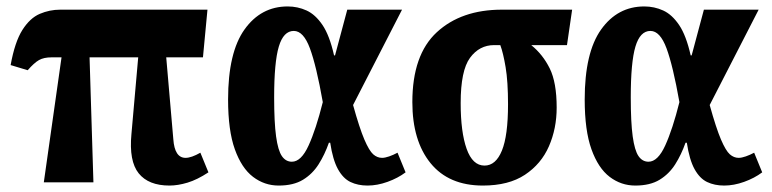

<svg xmlns="http://www.w3.org/2000/svg" viewBox="-20 -566 2397 596"><path d="M116 0 171 -388H140Q116 -388 101 -379.5Q86 -371 66 -348L13 -364Q26 -436 49.5 -473Q73 -510 103.5 -523Q134 -536 167 -536H624L610 -388H496L518 -134Q522 -76 556 -76Q574 -76 602 -92L627 -31Q592 -8 562 1Q532 10 506 10Q441 10 410.5 -28Q380 -66 388 -150L409 -388H258L270 0Z M845 10Q801 10 765.5 -17Q730 -44 709 -102.5Q688 -161 688 -257Q688 -403 739 -474.5Q790 -546 873 -546Q904 -546 931.5 -533.5Q959 -521 981 -488.5Q1003 -456 1017 -394H1020L1058 -536H1228L1076 -240Q1096 -168 1111 -133Q1126 -98 1138.5 -87Q1151 -76 1166 -76Q1175 -76 1188 -80.5Q1201 -85 1214 -92L1239 -31Q1215 -13 1183 -1.5Q1151 10 1121 10Q1091 10 1068 -1Q1045 -12 1029 -41Q1013 -70 1005 -123H1001Q988 -86 969 -56Q950 -26 920.5 -8Q891 10 845 10ZM886 -64Q915 -64 938 -114.5Q961 -165 982 -249Q962 -362 942 -416Q922 -470 892 -470Q860 -470 845.5 -421.5Q831 -373 831 -264Q831 -186 837 -142.5Q843 -99 855 -81.5Q867 -64 886 -64Z M1479 10Q1373 10 1316.5 -59.5Q1260 -129 1260 -249Q1260 -396 1336 -466Q1412 -536 1538 -536H1756L1740 -426H1629Q1665 -397 1686.5 -353.5Q1708 -310 1708 -232Q1708 -167 1684 -112Q1660 -57 1609.5 -23.5Q1559 10 1479 10ZM1484 -52Q1519 -52 1538 -98.5Q1557 -145 1557 -242Q1557 -313 1549.5 -357.5Q1542 -402 1533 -426H1514Q1468 -426 1439 -386.5Q1410 -347 1410 -246Q1410 -156 1428.5 -104Q1447 -52 1484 -52Z M1952 10Q1908 10 1872.5 -17Q1837 -44 1816 -102.5Q1795 -161 1795 -257Q1795 -403 1846 -474.5Q1897 -546 1980 -546Q2011 -546 2038.5 -533.5Q2066 -521 2088 -488.5Q2110 -456 2124 -394H2127L2165 -536H2335L2183 -240Q2203 -168 2218 -133Q2233 -98 2245.5 -87Q2258 -76 2273 -76Q2282 -76 2295 -80.5Q2308 -85 2321 -92L2346 -31Q2322 -13 2290 -1.5Q2258 10 2228 10Q2198 10 2175 -1Q2152 -12 2136 -41Q2120 -70 2112 -123H2108Q2095 -86 2076 -56Q2057 -26 2027.5 -8Q1998 10 1952 10ZM1993 -64Q2022 -64 2045 -114.5Q2068 -165 2089 -249Q2069 -362 2049 -416Q2029 -470 1999 -470Q1967 -470 1952.5 -421.5Q1938 -373 1938 -264Q1938 -186 1944 -142.5Q1950 -99 1962 -81.5Q1974 -64 1993 -64Z"/></svg>

Font: Noto Serif ExtraCondensed ExtraBold
Style: Regular
Weight: 800
Width: 2
Designer: Monotype Design Team
Foundry: Monotype Imaging Inc.
Version: Version 2.013; ttfautohint (v1.8.4.7-5d5b)